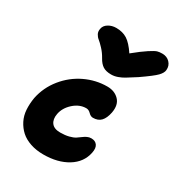

<svg xmlns="http://www.w3.org/2000/svg" viewBox="-179 -891 915 988"><g transform="rotate(30 278.5 -397.0)"><path d="M497.1 -774.9Q524.9 -774.9 542.2 -756.6Q559.6 -738.3 557.1 -711.9Q555.7 -694.3 536.6 -674.6Q517.6 -654.8 451.2 -608.9Q409.2 -582 394.3 -573Q379.4 -564 360.1 -556.9Q340.8 -549.8 321.8 -549.8Q291 -549.8 272.7 -561.5Q254.4 -573.2 240.2 -599.1Q226.1 -624.5 207.5 -644.3Q189 -664.1 177.5 -673.1Q166 -682.1 159.2 -695.1Q152.3 -708 155.8 -725.1Q159.2 -745.6 179.4 -758.3Q199.7 -771 226.1 -771Q264.2 -771 291.5 -753.7Q318.8 -736.3 349.1 -690.9Q397 -730 426.5 -749Q456.1 -768.1 468 -771.5Q480 -774.9 497.1 -774.9ZM225.1 -19Q182.6 -19 147.9 -30.8Q113.3 -42.5 90.3 -63.2Q67.4 -84 52.7 -112.8Q38.1 -141.6 35.9 -175.5Q33.7 -209.5 40 -247.1Q54.2 -316.4 98.9 -371.6Q143.6 -426.8 206.3 -456.8Q269 -486.8 336.9 -486.8Q380.4 -486.8 406.7 -459.7Q433.1 -432.6 423.8 -382.8Q416.5 -346.2 399.4 -328.1Q382.3 -310.1 352.1 -310.1Q338.4 -310.1 325.9 -323Q313.5 -335.9 298.8 -335.9Q258.8 -335.9 224.6 -305.2Q190.4 -274.4 183.1 -234.9Q176.8 -201.2 192.1 -180.7Q207.5 -160.2 244.1 -160.2Q272.9 -160.2 294.9 -165.8Q316.9 -171.4 329.6 -179.4Q342.3 -187.5 352.5 -195.6Q362.8 -203.6 374.3 -209.2Q385.7 -214.8 398.9 -214.8Q422.4 -214.8 433.8 -199Q445.3 -183.1 439 -152.8Q426.3 -90.3 368.4 -54.7Q310.5 -19 225.1 -19Z"/></g></svg>

Font: Shantell Sans Irregular
Style: Bold Italic
Weight: 700
Italic angle: -11.31°
Designer: Stephen Nixon, Anya Danilova, Shantell Martin
Foundry: Arrow Type
Version: Version 1.006;[9816181b4]